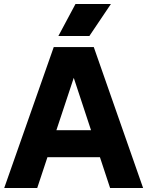

<svg xmlns="http://www.w3.org/2000/svg" viewBox="-20 -934 733 954"><path d="M1 0 247 -700H446L691 0H527L336 -579H357L165 0ZM116 -153 167 -287H528L580 -153ZM270 -755 355 -914H531L424 -755Z"/></svg>

Font: SUSE ExtraBold
Style: Regular
Weight: 800
Designer: Rene Bieder
Foundry: SUSE
Version: Version 1.000